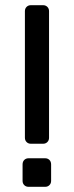

<svg xmlns="http://www.w3.org/2000/svg" viewBox="-20 -720 285 740"><path d="M99 -166Q89 -166 82.5 -172.5Q76 -179 76 -189V-677Q76 -687 82.5 -693.5Q89 -700 99 -700H146Q156 -700 162.5 -693.5Q169 -687 169 -677V-189Q169 -179 162.5 -172.5Q156 -166 146 -166ZM90 0Q80 0 73.5 -6.5Q67 -13 67 -23V-86Q67 -97 73.5 -103.5Q80 -110 90 -110H154Q164 -110 170.5 -103.5Q177 -97 177 -86V-23Q177 -13 170.5 -6.5Q164 0 154 0Z"/></svg>

Font: Rubik Light
Style: Regular
Weight: 400
Version: Version 2.101